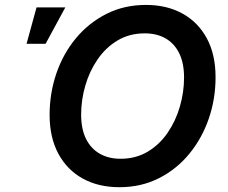

<svg xmlns="http://www.w3.org/2000/svg" viewBox="-20 -758 937 788"><path d="M469.7 10.3Q384.3 10.3 319.8 -25.1Q255.4 -60.5 219.5 -127.2Q183.6 -193.8 183.6 -286.6Q183.6 -375 211.2 -456.1Q238.8 -537.1 291 -600.3Q343.3 -663.6 416.3 -700.7Q489.3 -737.8 579.1 -737.8Q664.6 -737.8 728.8 -702.4Q793 -667 828.9 -600.6Q864.7 -534.2 864.7 -440.9Q864.7 -352.1 836.9 -271.2Q809.1 -190.4 757.1 -127Q705.1 -63.5 632.3 -26.6Q559.6 10.3 469.7 10.3ZM474.6 -106.4Q537.6 -106.4 586.2 -135.5Q634.8 -164.6 668 -213.1Q701.2 -261.7 718.3 -320.8Q735.4 -379.9 735.4 -439.9Q735.4 -499.5 715.3 -539.8Q695.3 -580.1 659.2 -600.6Q623 -621.1 573.7 -621.1Q511.2 -621.1 462.6 -592Q414.1 -563 380.6 -514.4Q347.2 -465.8 330.1 -406.7Q313 -347.7 313 -287.6Q313 -228.5 333 -188.2Q353 -147.9 389.4 -127.2Q425.8 -106.4 474.6 -106.4ZM88.9 -578.1 129.9 -727.5H248L167 -578.1Z"/></svg>

Font: Inter 17pt SemiBold
Style: Italic
Weight: 600
Italic angle: -9.3988°
Version: Version 4.001;git-66647c0bb